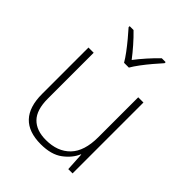

<svg xmlns="http://www.w3.org/2000/svg" viewBox="-217 -885 1015 1015"><g transform="rotate(45 291.0 -377.0)"><path d="M492 -530V0H460L454 -103H452Q433 -58 387.5 -24Q342 10 264 10Q81 10 81 -183V-530H120V-187Q120 -103 158 -64Q196 -25 267 -25Q354 -25 403.5 -76Q453 -127 453 -232V-530ZM271 -606Q259 -627 238.5 -654.5Q218 -682 195.5 -709Q173 -736 155 -756V-764H184Q211 -738 239 -706Q267 -674 289 -645Q311 -674 339.5 -706Q368 -738 395 -764H424V-756Q406 -736 383 -709Q360 -682 339.5 -654.5Q319 -627 307 -606Z"/></g></svg>

Font: Noto Sans ExtraLight
Style: Regular
Weight: 200
Designer: Monotype Design Team
Foundry: Monotype Imaging Inc.
Version: Version 2.007